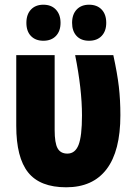

<svg xmlns="http://www.w3.org/2000/svg" viewBox="-20 -787 575 815"><path d="M49 -253V-553H212V-235Q212 -180 224.5 -157.5Q237 -135 266 -135Q299 -135 313.5 -172Q328 -209 328 -297Q328 -408 299 -553H461Q478 -475 484.5 -419Q491 -363 491 -298Q491 -146 432.5 -69Q374 8 261 8Q150 8 99.5 -55Q49 -118 49 -253ZM164 -767Q198 -767 217.5 -746Q237 -725 237 -690Q237 -655 217.5 -634.5Q198 -614 164 -614Q131 -614 111.5 -634Q92 -654 92 -690Q92 -726 111.5 -746.5Q131 -767 164 -767ZM358 -767Q392 -767 411.5 -746.5Q431 -726 431 -690Q431 -655 411.5 -634.5Q392 -614 358 -614Q324 -614 305 -634.5Q286 -655 286 -690Q286 -726 305.5 -746.5Q325 -767 358 -767Z"/></svg>

Font: Noto Sans UI CondBlack
Style: Regular
Weight: 900
Width: 3
Designer: Monotype Design Team
Foundry: Monotype Imaging Inc.
Version: Version 1.001